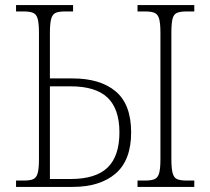

<svg xmlns="http://www.w3.org/2000/svg" viewBox="-20 -734 826 754"><path d="M43 0V-25H75Q98 -25 110.5 -30.5Q123 -36 128 -54Q133 -72 133 -108V-605Q133 -642 128 -660Q123 -678 110 -683.5Q97 -689 74 -689H43V-714H267V-689H235Q211 -689 198.5 -683.5Q186 -678 181 -660Q176 -642 176 -605V-426H265Q374 -426 434.5 -375Q495 -324 495 -214Q495 -105 434 -52.5Q373 0 265 0ZM176 -31H257Q356 -31 402.5 -76Q449 -121 449 -214Q449 -306 402.5 -350.5Q356 -395 257 -395H176ZM520 0V-25H550Q574 -25 587 -30.5Q600 -36 605 -54Q610 -72 610 -109V-605Q610 -642 605 -660Q600 -678 587 -683.5Q574 -689 551 -689H520V-714H743V-689H712Q688 -689 675 -683.5Q662 -678 657.5 -660Q653 -642 653 -605V-109Q653 -72 658 -54Q663 -36 675.5 -30.5Q688 -25 712 -25H743V0Z"/></svg>

Font: Noto Serif SemiCondensed ExtraLight
Style: Regular
Weight: 200
Width: 4
Designer: Monotype Design Team
Foundry: Monotype Imaging Inc.
Version: Version 2.014